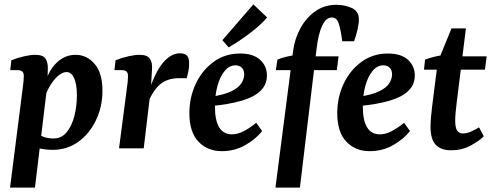

<svg xmlns="http://www.w3.org/2000/svg" viewBox="-20 -679 2263 879"><path d="M222 7Q190 7 160.5 0.5Q131 -6 108 -15L138 -74Q158 -61 178.5 -53Q199 -45 225 -45Q262 -45 285.5 -74Q309 -103 320.5 -148Q332 -193 332 -243Q332 -293 319.5 -321Q307 -349 285 -349Q262 -349 236.5 -323Q211 -297 190 -249L176 -256Q192 -341 232 -384.5Q272 -428 326 -428Q378 -428 413.5 -386Q449 -344 449 -264Q449 -190 419 -128Q389 -66 338 -29.5Q287 7 222 7ZM26 180 84 -276Q86 -287 87.5 -305Q89 -323 89 -331Q89 -346 81.5 -352Q74 -358 60 -358H27L32 -403Q62 -415 91.5 -421.5Q121 -428 142 -428Q177 -428 188.5 -410.5Q200 -393 199 -363L197 -293L140 180Z M525 0 561 -276Q563 -287 564.5 -303.5Q566 -320 566 -331Q566 -346 558.5 -352Q551 -358 537 -358H504L509 -403Q539 -415 568.5 -421.5Q598 -428 619 -428Q654 -428 666 -410.5Q678 -393 676 -363L671 -277L638 0ZM657 -247Q689 -348 726 -391.5Q763 -435 803 -435Q826 -435 836 -424.5Q846 -414 846 -389Q846 -370 842.5 -353Q839 -336 835 -321H799Q752 -321 719.5 -298Q687 -275 659 -214Z M1079 -434Q1139 -434 1170.5 -405.5Q1202 -377 1202 -333Q1202 -292 1173 -263.5Q1144 -235 1086.5 -218Q1029 -201 942 -193L945 -236Q1007 -245 1040 -261.5Q1073 -278 1085.5 -298.5Q1098 -319 1098 -338Q1098 -358 1087 -369Q1076 -380 1058 -380Q1030 -380 1008.5 -354Q987 -328 975.5 -285.5Q964 -243 964 -192Q964 -128 983.5 -96Q1003 -64 1042 -64Q1068 -64 1096 -78.5Q1124 -93 1153 -117L1180 -79Q1152 -43 1103.5 -15Q1055 13 995 13Q930 13 888.5 -30.5Q847 -74 847 -161Q847 -233 876 -295Q905 -357 957.5 -395.5Q1010 -434 1079 -434ZM998 -495 1140 -659 1203 -599Q1174 -565 1126 -528.5Q1078 -492 1027 -462Z M1241 180 1322 -447Q1329 -501 1355 -549Q1381 -597 1423 -627Q1465 -657 1520 -657Q1542 -657 1560.5 -652.5Q1579 -648 1594 -641Q1609 -632 1616 -620Q1623 -608 1623 -589Q1623 -571 1616.5 -542.5Q1610 -514 1601 -490H1547Q1539 -548 1530 -573.5Q1521 -599 1499 -599Q1473 -599 1455 -561.5Q1437 -524 1429 -453L1353 180ZM1243 -358 1250 -406Q1268 -414 1294 -420Q1320 -426 1349 -429L1387 -421H1530L1522 -358Z M1756 -434Q1816 -434 1847.5 -405.5Q1879 -377 1879 -333Q1879 -292 1850 -263.5Q1821 -235 1763.5 -218Q1706 -201 1619 -193L1622 -236Q1684 -245 1717 -261.5Q1750 -278 1762.5 -298.5Q1775 -319 1775 -338Q1775 -358 1764 -369Q1753 -380 1735 -380Q1707 -380 1685.5 -354Q1664 -328 1652.5 -285.5Q1641 -243 1641 -192Q1641 -128 1660.5 -96Q1680 -64 1719 -64Q1745 -64 1773 -78.5Q1801 -93 1830 -117L1857 -79Q1829 -43 1780.5 -15Q1732 13 1672 13Q1607 13 1565.5 -30.5Q1524 -74 1524 -161Q1524 -233 1553 -295Q1582 -357 1634.5 -395.5Q1687 -434 1756 -434Z M2045 9Q1999 9 1975 -16Q1951 -41 1951 -99Q1951 -121 1953.5 -146.5Q1956 -172 1958 -189L1984 -395L2047 -549H2113L2071 -211Q2068 -188 2066 -165.5Q2064 -143 2064 -127Q2064 -95 2072.5 -81.5Q2081 -68 2100 -68Q2116 -68 2135 -76Q2154 -84 2173 -96L2195 -55Q2173 -33 2133.5 -12Q2094 9 2045 9ZM1921 -360 1926 -406Q1944 -413 1969.5 -419.5Q1995 -426 2022 -428L2060 -421H2208L2200 -360Z"/></svg>

Font: Yrsa SemiBold
Style: Italic
Weight: 600
Italic angle: -7.10001°
Version: Version 2.004